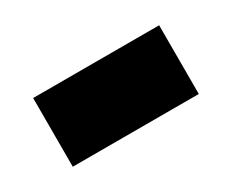

<svg xmlns="http://www.w3.org/2000/svg" viewBox="-41 -492 423 351"><g transform="rotate(-30 171.0 -316.5)"><path d="M38 -244V-389H304V-244Z"/></g></svg>

Font: Noto Sans Sinhala ExtraCondensed Black
Style: Regular
Weight: 900
Width: 2
Designer: Jelle Bosma - Monotype Design Team
Foundry: Monotype Imaging Inc.
Version: Version 2.006; ttfautohint (v1.8.4.7-5d5b)